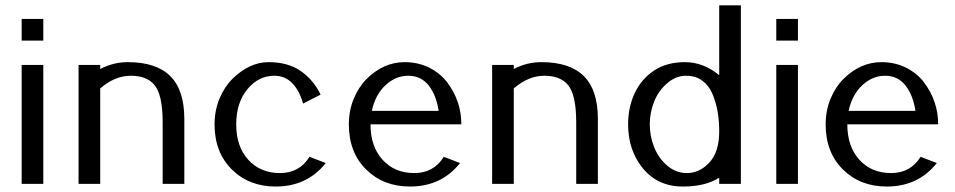

<svg xmlns="http://www.w3.org/2000/svg" viewBox="-20 -680 3531 710"><path d="M60.1 -609.9H140.1V-529.8H60.1ZM60.1 -439.9H140.1V0H60.1Z M350.6 -353V0H270.5V-439.9H350.6V-424.8Q398.9 -450.2 452.6 -450.2Q558.1 -450.2 609.9 -398.4Q661.6 -346.7 661.6 -240.2V0H581.5V-228Q581.5 -330.6 550.3 -366.7Q522 -399.9 463.4 -399.9Q404.8 -399.9 350.6 -353Z M1184.6 -77.1Q1115.7 9.8 999.5 9.8Q900.9 9.8 837.2 -53.5Q773.4 -116.7 773.4 -220.2Q773.4 -271 791.5 -314.9Q809.6 -358.4 838.9 -387.7Q901.9 -450.2 973.4 -450.2Q1044.9 -450.2 1092.3 -417.2Q1139.6 -384.3 1165.5 -330.1L1100.6 -296.9Q1087.9 -344.2 1061 -372.1Q1034.2 -399.9 994.6 -399.9Q936 -399.9 894.8 -350.1Q853.5 -300.3 853.5 -219.2Q853.5 -138.2 898.2 -89.1Q942.9 -40 1015.1 -40Q1087.4 -40 1124.5 -100.1Z M1681.2 -77.1Q1612.3 9.8 1496.1 9.8Q1397.5 9.8 1333.7 -53.5Q1270 -116.7 1270 -220.2Q1270 -271 1288.1 -314.9Q1306.2 -358.4 1335.4 -387.7Q1398.4 -450.2 1476.1 -450.2Q1526.4 -450.2 1567.4 -429.7Q1607.9 -409.2 1633.3 -376Q1686 -306.2 1686 -220.2H1350.1Q1350.1 -138.2 1394.8 -89.1Q1439.5 -40 1511.7 -40Q1584 -40 1621.1 -100.1ZM1355 -270H1602.1Q1593.3 -328.6 1564.9 -364.3Q1536.6 -399.9 1489.7 -399.9Q1442.9 -399.9 1405.3 -364.7Q1367.7 -329.6 1355 -270Z M1879.9 -353V0H1799.8V-439.9H1879.9V-424.8Q1928.2 -450.2 1981.9 -450.2Q2087.4 -450.2 2139.2 -398.4Q2190.9 -346.7 2190.9 -240.2V0H2110.8V-228Q2110.8 -330.6 2079.6 -366.7Q2051.3 -399.9 1992.7 -399.9Q1934.1 -399.9 1879.9 -353Z M2639.6 -401.9V-660.2H2719.7V0H2639.6V-22.9Q2588.4 9.8 2504.9 9.8Q2412.1 9.8 2356.4 -58.6Q2302.7 -125 2302.7 -220.2Q2302.7 -283.2 2326.9 -335.2Q2351.1 -387.2 2397.9 -418.7Q2444.8 -450.2 2512.9 -450.2Q2581.1 -450.2 2639.6 -401.9ZM2639.6 -194.3Q2639.6 -232.4 2633.8 -266.6Q2627.9 -300.8 2615 -331.8Q2602.1 -362.8 2577.6 -381.3Q2553.2 -399.9 2516.4 -399.9Q2479.5 -399.9 2447.3 -372.3Q2415 -344.7 2398.9 -304.2Q2382.8 -263.7 2382.8 -220.2Q2382.8 -176.8 2398.9 -136Q2415 -95.2 2447.3 -67.6Q2479.5 -40 2520 -40Q2565.4 -40 2601.1 -76.7Q2639.6 -116.2 2639.6 -194.3Z M2850.6 -609.9H2930.7V-529.8H2850.6ZM2850.6 -439.9H2930.7V0H2850.6Z M3444.3 -77.1Q3375.5 9.8 3259.3 9.8Q3160.6 9.8 3096.9 -53.5Q3033.2 -116.7 3033.2 -220.2Q3033.2 -271 3051.3 -314.9Q3069.3 -358.4 3098.6 -387.7Q3161.6 -450.2 3239.3 -450.2Q3289.6 -450.2 3330.6 -429.7Q3371.1 -409.2 3396.5 -376Q3449.2 -306.2 3449.2 -220.2H3113.3Q3113.3 -138.2 3158 -89.1Q3202.6 -40 3274.9 -40Q3347.2 -40 3384.3 -100.1ZM3118.2 -270H3365.2Q3356.4 -328.6 3328.1 -364.3Q3299.8 -399.9 3252.9 -399.9Q3206.1 -399.9 3168.5 -364.7Q3130.9 -329.6 3118.2 -270Z"/></svg>

Font: Pfennig
Style: Medium
Weight: 500
Version: Version 20120410 ; ttfautohint (v0.8)